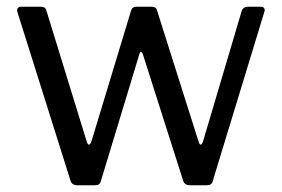

<svg xmlns="http://www.w3.org/2000/svg" viewBox="-20 -550 836 570"><path d="M754.5 -530Q761.4 -530 764.3 -525.7Q767.1 -521.4 765 -515.5L611.7 -12.9Q610.1 -5.8 605.6 -2.9Q601.1 0 593 0H544.8Q527.9 0 523.8 -13.3L404.7 -387.1Q401.4 -396 398.4 -396Q395.3 -396 393.1 -387.1L279.6 -12.9Q278 -5.8 273.7 -2.9Q269.5 0 261.4 0H210.2Q193.5 0 189.4 -13.3L31.5 -514.8Q29.7 -521.4 32.6 -525.7Q35.6 -530 42.5 -530H101.8Q107.9 -530 112.2 -527.3Q116.4 -524.5 117.7 -518.7L237.4 -130Q240.2 -120.3 244.3 -120.6Q248.4 -121 251.7 -131L369.6 -520.1Q371.6 -525.2 375.1 -527.6Q378.7 -530 384 -530H430.7Q436.5 -530 440.7 -527.3Q445 -524.5 446.3 -518.7L569.4 -130Q572.2 -120.3 575.9 -120.6Q579.7 -121 583 -131L698.1 -519.4Q700.6 -524.5 705 -527.3Q709.3 -530 714.7 -530H754.5Z"/></svg>

Font: Libre Franklin Thin
Style: Regular
Weight: 100
Designer: Pablo Impallari, Rodrigo Fuenzalida, Nhung Nguyen
Foundry: Impallari Type
Version: Version 3.000